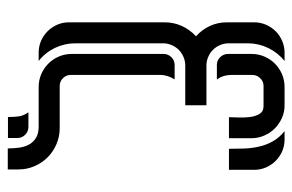

<svg xmlns="http://www.w3.org/2000/svg" viewBox="-152 -534 767 504"><g transform="rotate(90 232.0 -282.5)"><path d="M39.1 -331.1Q39.1 -354 48.3 -375Q57.6 -396 75.7 -413.1Q58.6 -428.2 48.8 -449.2Q39.1 -470.2 39.1 -493.7V-565.9Q39.1 -582 45.4 -596.7Q51.8 -611.3 62.5 -622.1Q73.2 -632.8 87.9 -639.2Q102.5 -645.5 118.7 -645.5H140.6Q118.7 -627.9 106.4 -602.5Q94.2 -577.1 94.2 -549.3V-498.5Q94.2 -486.8 98.9 -476.1Q103.5 -465.3 111.3 -457.5Q119.1 -449.7 129.9 -445.1Q140.6 -440.4 152.3 -440.4H256.8V-384.8H152.3Q140.6 -384.8 129.9 -380.1Q119.1 -375.5 111.3 -367.7Q103.5 -359.9 98.9 -349.1Q94.2 -338.4 94.2 -326.7V-95.7Q94.2 -67.9 106.4 -42.5Q118.7 -17.1 140.6 0H118.7Q102.1 0 87.6 -6.3Q73.2 -12.7 62.5 -23.4Q51.8 -34.2 45.4 -48.6Q39.1 -63 39.1 -79.6ZM316.9 -55.2Q339.4 -55.2 359.1 -46.6Q378.9 -38.1 393.6 -23.4Q408.2 -8.8 416.7 11Q425.3 30.8 425.3 53.2V81.1H370.1Q370.1 66.4 368.2 51.8Q366.2 37.1 360.1 25.6Q354 14.2 342.5 7.1Q331.1 0 312.5 0H209Q190.9 0 175 -6.8Q159.2 -13.7 147.5 -25.4Q135.7 -37.1 128.9 -53Q122.1 -68.8 122.1 -86.9V-328.1Q122.1 -339.8 130.6 -348.4Q139.2 -356.9 150.9 -356.9H189Q183.6 -348.6 180.4 -338.9Q177.2 -329.1 177.2 -319.3V-84Q177.2 -72.3 185.8 -63.7Q194.3 -55.2 206.1 -55.2ZM257.3 -645.5Q274.9 -645.5 290.5 -638.4Q306.2 -631.3 317.9 -619.6Q329.6 -607.9 336.4 -592Q343.3 -576.2 343.3 -558.6V-499.5H288.1Q288.1 -508.3 288.8 -523.7Q289.6 -539.1 287.8 -553.7Q286.1 -568.4 279.8 -579.3Q273.4 -590.3 259.3 -590.3H206.1Q194.3 -590.3 185.8 -581.5Q177.2 -572.8 177.2 -561V-505.9Q177.2 -484.4 189 -467.8H150.9Q138.7 -467.8 130.4 -476.6Q122.1 -485.4 122.1 -497.1V-558.6Q122.1 -576.7 128.9 -592.5Q135.7 -608.4 147.5 -620.1Q159.2 -631.8 175 -638.7Q190.9 -645.5 209 -645.5ZM346.7 -645.5Q363.3 -645.5 377.7 -639.2Q392.1 -632.8 402.8 -622.1Q413.6 -611.3 419.9 -596.9Q426.3 -582.5 426.3 -565.9V-499.5H371.1Q371.1 -519.5 370.4 -539.8Q369.6 -560.1 365.2 -579.1Q360.8 -598.1 351.3 -615Q341.8 -631.8 324.7 -645.5ZM313.5 26.9Q325.7 26.9 334.2 35.4Q342.8 43.9 342.8 56.2V80.6H287.6Q287.6 64.5 286.1 52.7Q284.7 41 275.4 26.9Z"/></g></svg>

Font: Isar CAT
Style: Regular
Weight: 400
Designer: Digitized by Peter Wiegel
Foundry: CAT-Fonts, Peter Wiegel
Version: Version 1.000; ttfautohint (v1.3)